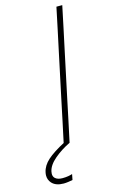

<svg xmlns="http://www.w3.org/2000/svg" viewBox="-211 -764 600 1015"><g transform="rotate(-15 89.0 -256.5)"><path d="M58.5 0Q71.5 -61 83.5 -117Q95 -173 109 -238.5L158.5 -472Q173 -539.5 185 -596.2Q197 -653 209.5 -713H241.5Q229 -653 217 -596.2Q205 -539.5 190.5 -472L141 -238.5Q127 -173 115.5 -117Q103.5 -61 90.5 0ZM5.5 200Q-38 200 -59 176.5Q-74.5 159 -74.5 135.5Q-74.5 127 -72.5 118Q-65 82.5 -33 53.8Q-1 25 65.5 -10L67.5 -20H83.5L90.5 0Q42.5 23 4 55.5Q-34.5 88 -41.5 122Q-43 128.5 -43 134.5Q-43 150 -33 159Q-19.5 171 6.5 171Q24 171 38.2 168.5Q52.5 166 60.5 163L54.5 194Q45 196 30.5 198Q16 200 5.5 200Z"/></g></svg>

Font: Heraclito Thin
Style: Italic
Weight: 100
Italic angle: -12°
Designer: Kostas Bartsokas (font) & Cristiano Sobral (main changes)
Foundry: Kostas Bartsokas (font) & Cristiano Sobral (main changes)
Version: Version 1.00;July 8, 2020;FontCreator 13.0.0.2655 64-bit